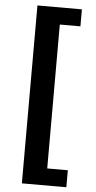

<svg xmlns="http://www.w3.org/2000/svg" viewBox="-64 -847 528 1058"><g transform="rotate(5 200.0 -318.0)"><path d="M99 174H345V80H231V-716H345V-810H99Z"/></g></svg>

Font: Noto Sans TC Black
Style: Regular
Weight: 900
Designer: Ryoko NISHIZUKA 西塚涼子 (kana, bopomofo & ideographs); Paul D. Hunt (Latin, Greek & Cyrillic); Sandoll Communications 산돌커뮤니
Foundry: Adobe
Version: Version 2.004;hotconv 1.0.118;makeotfexe 2.5.65603